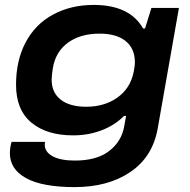

<svg xmlns="http://www.w3.org/2000/svg" viewBox="-20 -559 769 777"><path d="M282.2 198.2Q151.9 198.2 85.9 162.1Q20 126 20 61Q20 37.6 26.9 15.1H162.1Q161.1 21 161.1 25.9Q161.1 56.2 193.1 73.5Q225.1 90.8 283.2 90.8Q371.6 90.8 421.9 52Q472.2 13.2 482.9 -48.8Q483.9 -56.2 486.6 -69.6Q489.3 -83 490.2 -89.8H481.9Q444.3 -51.8 390.6 -31.5Q336.9 -11.2 275.9 -11.2Q169.4 -11.2 107.2 -62.7Q44.9 -114.3 44.9 -215.8Q44.9 -313 83 -386.2Q122.1 -460.9 194.6 -500Q267.1 -539.1 358.9 -539.1Q504.9 -539.1 559.1 -443.8H566.9L592.8 -526.9H704.1L618.2 -39.1Q597.7 76.2 507.3 137.2Q417 198.2 282.2 198.2ZM329.1 -127Q402.8 -127 455.3 -164.3Q507.8 -201.7 521 -268.1Q525.9 -292 525.9 -306.2Q525.9 -362.8 488.5 -392.8Q451.2 -422.9 382.8 -422.9Q305.7 -422.9 255.4 -386.5Q205.1 -350.1 193.8 -283.2Q189 -251 189 -236.8Q189 -184.6 225.6 -155.8Q262.2 -127 329.1 -127Z"/></svg>

Font: Archivo Expanded SemiBold
Style: Italic
Weight: 600
Width: 7
Italic angle: -10°
Designer: Hector Gatti
Foundry: Omnibus-Type
Version: Version 2.001